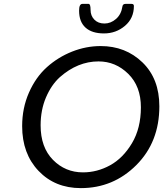

<svg xmlns="http://www.w3.org/2000/svg" viewBox="-20 -961 840 988"><path d="M396 7Q263 7 178.5 -81.5Q94 -170 94 -312Q94 -405 129 -484.5Q164 -564 221.5 -615.5Q279 -667 351 -695.5Q423 -724 498 -724Q626 -724 713 -640Q800 -556 800 -414Q800 -230 681.5 -111.5Q563 7 396 7ZM407 -74Q480 -74 546.5 -110.5Q613 -147 659 -224Q705 -301 705 -409Q705 -517 640 -581Q575 -645 487 -645Q380 -645 288 -564Q244 -524 216.5 -459.5Q189 -395 189 -316Q189 -203 252.5 -138.5Q316 -74 407 -74ZM626 -941H657Q669 -941 669 -930Q669 -867 623 -828Q577 -789 515 -789Q453 -789 420 -819Q387 -849 387 -906Q387 -941 404 -941H436Q446 -941 446 -910.5Q446 -880 465.5 -860Q485 -840 517.5 -840Q550 -840 577 -863.5Q604 -887 610 -928Q612 -941 626 -941Z"/></svg>

Font: Sanchez
Style: Italic
Weight: 400
Designer: Daniel Hernández
Foundry: LatinoType
Version: Version 1.001